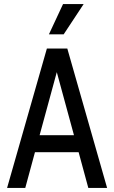

<svg xmlns="http://www.w3.org/2000/svg" viewBox="-20 -930 565 950"><path d="M15 0 212 -690H313L510 0H417L369 -177H153L105 0ZM176 -261H346L261 -573ZM222 -760 292 -910H394L295 -760Z"/></svg>

Font: Radio Canada Condensed
Style: Regular
Weight: 400
Width: 3
Designer: Charles Daoud, Etienne Aubert Bonn, Alexandre Saumier Demers, Jacques Le Bailly
Foundry: Radio-Canada
Version: Version 2.104; ttfautohint (v1.8.4.7-5d5b);gftools[0.9.28.de